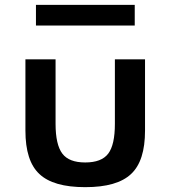

<svg xmlns="http://www.w3.org/2000/svg" viewBox="-20 -757 704 793"><path d="M536.5 -651.5V-737H128.5V-651.5ZM332 16C420 16 483 -2 521.5 -38.5C560 -74.5 579 -134 579 -217.5V-512H454.5V-245.5C454.5 -188 445.5 -147 427 -122.5C408.5 -98 376.5 -86 332 -86C287.5 -86 256 -98 237.5 -122.5C219 -147 209.5 -188 209.5 -245.5V-512H85V-217.5C85 -134 104 -74.5 142.5 -38.5C181 -2 244 16 332 16Z"/></svg>

Font: Spartan SemiBold
Style: Regular
Weight: 600
Designer: Matt Bailey, Mirko Velimirovic
Foundry: Matt Bailey
Version: Version 1.003